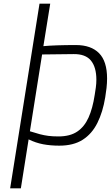

<svg xmlns="http://www.w3.org/2000/svg" viewBox="-20 -783 604 1040"><path d="M35 237 194 -763H252L215 -533Q247 -536 291 -537.5Q335 -539 391 -539Q473 -539 516.5 -495Q560 -451 560 -358Q560 -333 557 -306Q554 -279 550 -256Q537 -176 507.5 -117Q478 -58 428 -26Q378 6 301 6Q254 6 214 -1.5Q174 -9 135 -28L93 237ZM297 -44Q359 -44 398 -70Q437 -96 459.5 -146Q482 -196 493 -269Q496 -287 499 -308.5Q502 -330 502 -351Q502 -419 472.5 -455Q443 -491 378 -490L208 -488L142 -72Q173 -62 196 -56Q219 -50 242 -47Q265 -44 297 -44Z"/></svg>

Font: Exo Thin Light
Style: Italic
Weight: 300
Italic angle: -9°
Version: Version 2.000